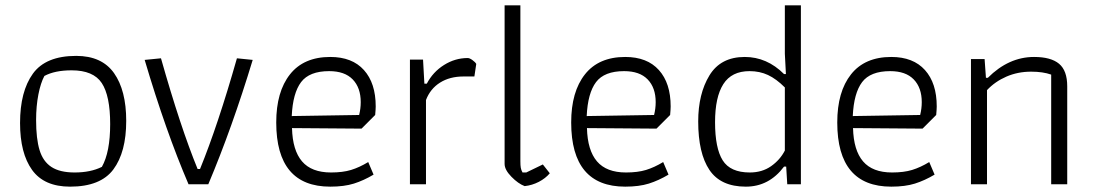

<svg xmlns="http://www.w3.org/2000/svg" viewBox="-20 -689 4087 718"><path d="M55 -229Q55 -347 103 -413.5Q151 -480 265 -480Q361 -480 406.5 -415.5Q452 -351 452 -237Q452 -120 404 -55.5Q356 9 242 9Q145 9 100 -53.5Q55 -116 55 -229ZM361 -65Q392 -120 392 -225Q392 -331 360.5 -378.5Q329 -426 248 -426Q185 -426 146 -405Q132 -379 123.5 -335.5Q115 -292 115 -240Q115 -170 128 -127.5Q141 -85 172.5 -64.5Q204 -44 259 -44Q319 -44 361 -65Z M521 -465 582 -471Q655 -213 719 -57H728Q795 -221 866 -471L925 -465Q848 -211 759 0H685Q600 -198 521 -465Z M1013 -231Q1013 -346 1064.5 -411Q1116 -476 1215 -476Q1297 -476 1341 -427Q1385 -378 1385 -291Q1385 -281 1383 -259L1332 -208L1072 -210Q1074 -127 1109.5 -85.5Q1145 -44 1218 -44Q1262 -44 1293 -53.5Q1324 -63 1357 -83L1377 -36Q1340 -14 1303.5 -2.5Q1267 9 1215 9Q1013 9 1013 -231ZM1323 -259Q1329 -283 1329 -307Q1329 -361 1299 -392Q1269 -423 1211 -423Q1137 -423 1106 -382Q1075 -341 1071 -255Z M1513 -466H1562L1567 -376H1576Q1599 -420 1640.5 -446Q1682 -472 1729 -472Q1736 -472 1746.5 -464.5Q1757 -457 1761 -450L1754 -403H1713Q1662 -403 1625.5 -380Q1589 -357 1573 -315V0H1513Z M1867 -76V-669H1926V-86Q1926 -70 1927.5 -61.5Q1929 -53 1934 -44H1948L2010 -74L2036 -41Q2020 -22 1995 -9Q1970 4 1942 7Q1918 -2 1892.5 -28Q1867 -54 1867 -76Z M2116 -231Q2116 -346 2167.5 -411Q2219 -476 2318 -476Q2400 -476 2444 -427Q2488 -378 2488 -291Q2488 -281 2486 -259L2435 -208L2175 -210Q2177 -127 2212.5 -85.5Q2248 -44 2321 -44Q2365 -44 2396 -53.5Q2427 -63 2460 -83L2480 -36Q2443 -14 2406.5 -2.5Q2370 9 2318 9Q2116 9 2116 -231ZM2426 -259Q2432 -283 2432 -307Q2432 -361 2402 -392Q2372 -423 2314 -423Q2240 -423 2209 -382Q2178 -341 2174 -255Z M2591 -235Q2591 -338 2633 -407Q2675 -476 2765 -476Q2848 -476 2912 -412H2919L2915 -488V-669H2975V0H2924L2920 -66H2912Q2856 9 2769 9Q2675 9 2633 -53.5Q2591 -116 2591 -235ZM2915 -126V-362Q2883 -394 2852 -408.5Q2821 -423 2783 -423Q2716 -423 2685 -374.5Q2654 -326 2654 -232Q2654 -135 2682.5 -89.5Q2711 -44 2784 -44Q2830 -44 2863.5 -67.5Q2897 -91 2915 -126Z M3111 -231Q3111 -346 3162.5 -411Q3214 -476 3313 -476Q3395 -476 3439 -427Q3483 -378 3483 -291Q3483 -281 3481 -259L3430 -208L3170 -210Q3172 -127 3207.5 -85.5Q3243 -44 3316 -44Q3360 -44 3391 -53.5Q3422 -63 3455 -83L3475 -36Q3438 -14 3401.5 -2.5Q3365 9 3313 9Q3111 9 3111 -231ZM3421 -259Q3427 -283 3427 -307Q3427 -361 3397 -392Q3367 -423 3309 -423Q3235 -423 3204 -382Q3173 -341 3169 -255Z M3611 -468H3662L3667 -398H3674Q3752 -476 3847 -476Q3910 -476 3940.5 -450.5Q3971 -425 3971 -366V0H3911V-410Q3880 -421 3836 -421Q3786 -421 3743.5 -402.5Q3701 -384 3671 -352V0H3611Z"/></svg>

Font: Athiti
Style: Regular
Weight: 400
Designer: CadsonDemak Team
Foundry: CadsonDemak
Version: Version 1.032